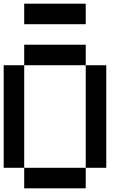

<svg xmlns="http://www.w3.org/2000/svg" viewBox="-20 -1020 707 1040"><path d="M111.1 -111.1H0V-666.7H111.1ZM555.6 -111.1H444.4V-666.7H555.6ZM444.4 -666.7H111.1V-777.8H444.4ZM444.4 0H111.1V-111.1H444.4ZM444.4 -888.9H111.1V-1000H444.4Z"/></svg>

Font: Pixeloid Mono
Style: Regular
Weight: 400
Monospace: yes
Designer: GGBotNet
Foundry: GGBotNet
Version: 0.5